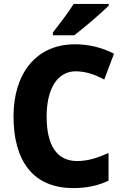

<svg xmlns="http://www.w3.org/2000/svg" viewBox="-20 -950 630 980"><path d="M535 -921V-930H356C329 -886 283 -827 250 -784V-770H359C410 -809 498 -884 535 -921ZM366 -586C420 -586 467 -568 512 -544L562 -676C498 -709 429 -724 363 -724C162 -724 49 -572 49 -356C49 -131 147 10 354 10C422 10 480 -2 534 -28V-169C482 -146 431 -128 374 -128C270 -128 218 -208 218 -355C218 -497 273 -586 366 -586Z"/></svg>

Font: Noto Sans Lao SemiCondensed ExtraBold
Style: Regular
Weight: 800
Width: 4
Designer: Monotype Design Team
Foundry: Monotype Imaging Inc.
Version: Version 2.003